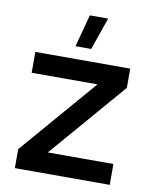

<svg xmlns="http://www.w3.org/2000/svg" viewBox="-79 -747 643 807"><g transform="rotate(10 242.5 -343.5)"><path d="M40 0V-81L321 -407H40V-496H445V-414L165 -89H445V0ZM269 -549H202L239 -687H317Z"/></g></svg>

Font: Sulphur Point
Style: Bold
Weight: 700
Designer: Noponies / Dale Sattler
Foundry: Noponies
Version: Version 1.000; ttfautohint (v1.8)